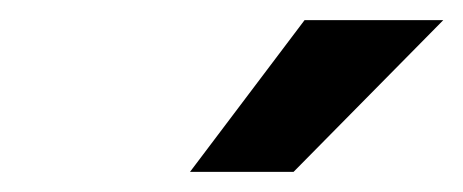

<svg xmlns="http://www.w3.org/2000/svg" viewBox="-20 -770 461 191"><path d="M283 -750 169 -599H272L421 -750Z"/></svg>

Font: Asimov
Style: NarIt
Weight: 500
Designer: Google
Version: Version 2.000980; 2014